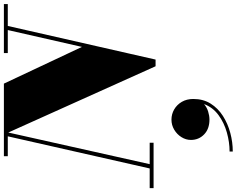

<svg xmlns="http://www.w3.org/2000/svg" viewBox="-172 -658 1187 962"><g transform="rotate(-90 421.0 -176.5)"><path d="M201.4 187.2Q201.4 162 215.4 139.6Q229.4 117.2 252.6 103.4Q275.8 89.6 303 89.6Q330.6 89.6 354.2 103.2Q377.8 116.8 392.2 141.4Q406.6 166 406.6 199.2Q406.6 248.8 383.4 285.8Q360.2 322.8 321.6 347.4Q283 372 236.4 384.4Q189.8 396.8 143.4 396.8V380.8Q189.8 380.8 238.6 367.2Q287.4 353.6 326 325.2Q364.6 296.8 381 252.8Q365 266.8 343.8 273.4Q322.6 280 303.4 280Q256.6 280 229 253.2Q201.4 226.4 201.4 187.2ZM-40 -19.5H58.5L219.5 -730.5H120V-750H483.5L667.5 -359L752 -730.5H636.5V-750H882V-730.5H772.5L604 10H570.5L238.5 -728L80 -19.5H187.5V0H-40Z"/></g></svg>

Font: Bodoni* 11pt Fatface
Style: Italic
Weight: 900
Italic angle: -13°
Version: Version 2.3